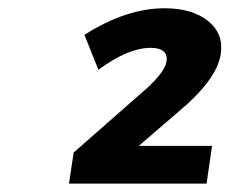

<svg xmlns="http://www.w3.org/2000/svg" viewBox="-20 -725 552 462"><path d="M146 -283.2 157.2 -357.9 334 -513.2Q377.9 -553.7 380.9 -578.1Q382.8 -593.8 373 -601.8Q363.3 -609.9 342.8 -609.9Q288.1 -609.9 216.8 -557.1L183.1 -641.1Q283.7 -705.1 376 -705.1Q442.4 -705.1 480.5 -674.6Q518.6 -644 511.2 -595.2Q502.4 -533.7 408.2 -455.1L314 -374H490.2L477.1 -283.2Z"/></svg>

Font: Trueno
Style: Bold Italic
Weight: 700
Designer: Julieta Ulanovsky
Foundry: Julieta Ulanovsky
Version: Version 3.001b | FøM Fix